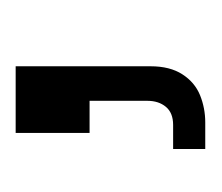

<svg xmlns="http://www.w3.org/2000/svg" viewBox="-38 -94 276 239"><g transform="rotate(-90 99.5 26.0)"><path d="M54 0V-92H137V76Q137 100 127 115.5Q117 131 101 137.5Q85 144 67 144H34V104H64Q79 104 86.5 95Q94 86 94 72V0Z"/></g></svg>

Font: SUSE Light
Style: Regular
Weight: 300
Designer: Rene Bieder
Foundry: SUSE
Version: Version 1.000